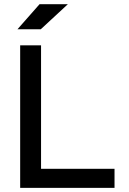

<svg xmlns="http://www.w3.org/2000/svg" viewBox="-20 -914 626 934"><path d="M78.1 0V-693.4H179.7V-92.8H537.1V0ZM64.9 -771.5 172.4 -893.6H310.1L178.2 -771.5Z"/></svg>

Font: Cascadia Mono PL
Style: Regular
Weight: 400
Monospace: yes
Designer: Aaron Bell
Foundry: Saja Typeworks
Version: Version 2404.023; ttfautohint (v1.8.4)